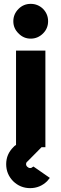

<svg xmlns="http://www.w3.org/2000/svg" viewBox="-20 -762 318 994"><path d="M238 159 153 100Q152 101 151.5 101.5Q151 102 150 102Q144 108 136 108Q128 108 122 102Q115 96 115 88Q115 79 122 74L212 -17H76Q67 -14 60.5 -10Q54 -6 50 -1Q12 36 12 88Q12 139 48 176Q85 212 136 212Q187 212 224 176Q227 172 230.5 168Q234 164 238 159ZM229 -652Q229 -689 203 -716Q176 -742 139 -742Q102 -742 76 -716Q49 -689 49 -652Q49 -615 76 -589Q102 -562 139 -562Q176 -562 203 -589Q229 -615 229 -652ZM63 0H215V-500H63Z"/></svg>

Font: Unageo
Style: ExtraBold
Weight: 800
Designer: Richard Sepsi
Foundry: Richard Sepsi
Version: Version 2.000